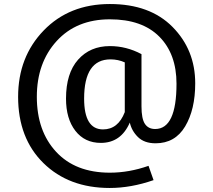

<svg xmlns="http://www.w3.org/2000/svg" viewBox="-20 -721 1060 954"><path d="M526 -701Q725 -701 837.5 -587Q950 -473 950 -307Q950 -177 900 -93Q850 -9 753 -9Q697 -9 665.5 -40Q634 -71 625 -112Q581 -11 481 -11Q401 -11 354.5 -71Q308 -131 308 -231Q308 -357 368 -424.5Q428 -492 526 -492Q608 -492 683 -452V-193Q683 -131 700 -105.5Q717 -80 751 -80Q857 -80 857 -305Q857 -453 771.5 -539Q686 -625 526 -625Q360 -625 261.5 -517Q163 -409 163 -240Q163 -70 259 33.5Q355 137 526 137Q621 137 718 103L743 174Q631 213 525 213Q322 213 196 89.5Q70 -34 70 -240Q70 -438 197 -569.5Q324 -701 526 -701ZM492 -78Q567 -78 600 -164V-411Q567 -426 529 -426Q398 -426 398 -231Q398 -78 492 -78Z"/></svg>

Font: Fira Sans
Style: Regular
Weight: 400
Designer: Carrois Corporate & Edenspiekermann AG
Foundry: Carrois Corporate GbR & Edenspiekermann AG
Version: Version 4.106;PS 004.106;hotconv 1.0.70;makeotf.lib2.5.58329